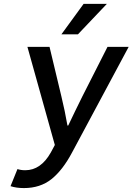

<svg xmlns="http://www.w3.org/2000/svg" viewBox="-20 -751 682 988"><path d="M295.9 -574.2 410.2 -731H529.8L380.9 -574.2ZM103 216.8Q64.5 216.8 34.2 207L69.8 119.1Q87.9 125 109.9 125Q189.9 125 241.2 34.2L262.2 -4.9L121.1 -509.8H234.9L295.9 -254.9Q314 -180.7 327.1 -105H331.1Q365.7 -178.2 403.8 -254.9L533.2 -509.8H642.1L351.1 33.2Q302.7 124.5 244.9 170.7Q187 216.8 103 216.8Z"/></svg>

Font: Office Code Pro Medium Italic
Style: Regular
Weight: 500
Italic angle: -9°
Designer: Nathan Rutzky & Paul D. Hunt
Foundry: Adobe Systems Incorporated
Version: Version 1.004;PS 001.004;hotconv 1.0.70;makeotf.lib2.5.58329